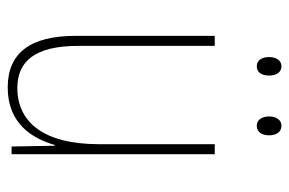

<svg xmlns="http://www.w3.org/2000/svg" viewBox="-146 -645 750 498"><g transform="rotate(90 229.0 -396.0)"><path d="M128 -719C128 -702 135 -687 152 -687C168 -687 176 -700 176 -719C176 -737 168 -751 152 -751C135 -751 128 -735 128 -719ZM282 -719C282 -702 290 -687 306 -687C323 -687 331 -701 331 -719C331 -737 323 -751 306 -751C290 -751 282 -736 282 -719ZM380 -578H354V-278C354 -133 296 -66 208 -66C138 -66 99 -113 99 -224V-578H73V-217C73 -100 117 -41 207 -41C300 -41 339 -104 356 -163H358L360 -51H380Z"/></g></svg>

Font: Noto Sans Tamil UI Condensed Thin
Style: Regular
Weight: 100
Width: 3
Designer: Jelle Bosma - Monotype Design Team
Foundry: Monotype Imaging Inc.
Version: Version 2.004